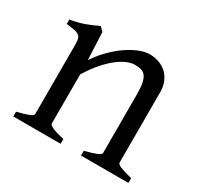

<svg xmlns="http://www.w3.org/2000/svg" viewBox="-108 -603 767 737"><g transform="rotate(30 276.0 -234.5)"><path d="M327.1 0V-21Q362.3 -30.3 378.9 -37.1Q395.5 -43.9 395.5 -50.8V-309.1Q395.5 -338.9 392.1 -357.4Q388.7 -376 381.3 -386.7Q374 -397.5 362.1 -401.4Q350.1 -405.3 333 -405.3Q317.9 -405.3 299.3 -397.9Q280.8 -390.6 259.5 -374.5Q238.3 -358.4 215.1 -332.3Q191.9 -306.2 168.5 -268.1V-50.8Q168.5 -43.5 186.8 -35.6Q205.1 -27.8 236.8 -21V0H26.9V-21Q59.1 -29.3 77.1 -35.9Q95.2 -42.5 95.2 -50.8V-347.2Q95.2 -366.2 93.8 -377.4Q92.3 -388.7 85.7 -395Q79.1 -401.4 65.4 -404.3Q51.8 -407.2 26.9 -410.2V-429.7Q60.1 -435.1 88.4 -445.1Q116.7 -455.1 144 -468.8L161.1 -451.7L166.5 -330.1Q188 -362.8 213.9 -388.4Q239.7 -414.1 266.1 -431.9Q292.5 -449.7 317.1 -459.2Q341.8 -468.8 360.8 -468.8Q381.8 -468.8 401.4 -462.4Q420.9 -456.1 435.8 -442.9Q450.7 -429.7 459.7 -409.4Q468.8 -389.2 468.8 -361.8V-50.8Q468.8 -43.9 483.6 -37.4Q498.5 -30.8 537.1 -21V0Z"/></g></svg>

Font: Gentium Plus APac
Style: Regular
Weight: 400
Designer: J. Victor Gaultney, Annie Olsen, Iska Routamaa, Becca Hirsbrunner
Foundry: SIL International
Version: Version 5.000